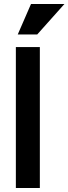

<svg xmlns="http://www.w3.org/2000/svg" viewBox="-20 -934 340 954"><path d="M134 -914H300L165 -762.8H68.2ZM58.8 -700H178V0H58.8Z"/></svg>

Font: Haskoy
Style: Regular
Weight: 400
Designer: Ertekin Erdin
Foundry: Ertekin Erdin
Version: Version 1.500